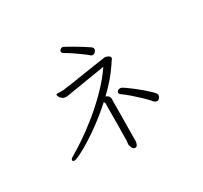

<svg xmlns="http://www.w3.org/2000/svg" viewBox="-162 -970 1325 1254"><g transform="rotate(-30 500.0 -343.0)"><path d="M586 -603Q577 -603 572 -608Q556 -622 530 -641Q504 -660 476.5 -678.5Q449 -697 427 -709Q415 -716 415 -726Q415 -734 422 -740.5Q429 -747 438 -747Q440 -747 441 -746.5Q442 -746 443 -746Q446 -745 463.5 -735.5Q481 -726 505 -712Q529 -698 553 -683Q577 -668 593.5 -657Q610 -646 612 -642Q614 -640 614 -637Q614 -634 614 -632Q614 -621 605.5 -612Q597 -603 586 -603ZM494 19Q494 14 495.5 5.5Q497 -3 497 -9Q497 -14 497.5 -42Q498 -70 498.5 -109Q499 -148 499 -186.5Q499 -225 499.5 -252.5Q500 -280 500 -285Q500 -289 498 -293Q496 -297 494 -301Q437 -249 378.5 -205.5Q320 -162 269.5 -130.5Q219 -99 184 -82Q149 -65 138 -65Q131 -65 127 -69Q124 -72 124 -75Q124 -85 144 -96Q183 -118 241 -157Q299 -196 364.5 -249Q430 -302 493.5 -366Q557 -430 607 -502Q570 -496 522 -488Q474 -480 427 -472.5Q380 -465 346.5 -459.5Q313 -454 306 -453H298Q281 -453 270.5 -461.5Q260 -470 255 -480Q250 -490 250 -494Q250 -501 261 -501H265Q271 -500 277 -500Q283 -500 290 -500Q295 -500 299 -500Q303 -500 307 -501Q334 -504 374.5 -510Q415 -516 462 -523.5Q509 -531 556.5 -538Q604 -545 645 -551H646Q654 -551 668.5 -544Q683 -537 683 -526Q683 -519 677 -513Q670 -505 665 -496Q660 -487 655 -481Q628 -441 594 -402Q560 -363 522 -327Q539 -319 542.5 -314Q546 -309 548 -303Q549 -300 549.5 -297Q550 -294 550 -291Q550 -287 549.5 -281.5Q549 -276 549 -271Q549 -262 549 -232Q549 -202 548.5 -162.5Q548 -123 547.5 -84Q547 -45 547 -16Q547 13 547 20Q547 33 542 45.5Q537 58 530 60Q528 61 524 61Q513 61 506.5 52Q500 43 497.5 33Q495 23 494 21ZM799 -132Q787 -132 775 -145Q759 -165 729.5 -193Q700 -221 669.5 -247.5Q639 -274 617 -289Q605 -297 605 -306Q605 -314 613.5 -320Q622 -326 631 -326Q636 -326 638 -325Q645 -323 664.5 -309.5Q684 -296 709.5 -276.5Q735 -257 759.5 -236Q784 -215 802 -197.5Q820 -180 824 -172Q826 -170 826 -167Q826 -164 826 -162Q826 -151 818 -141.5Q810 -132 799 -132Z"/></g></svg>

Font: Moon Stars Kai T HW Light
Style: Regular
Weight: 300
Designer: GuiWonder
Version: Version 1.101